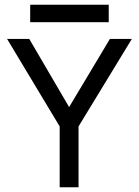

<svg xmlns="http://www.w3.org/2000/svg" viewBox="-20 -794 589 814"><path d="M108 -700V-774H441V-700ZM10 -629H104L273 -340L446 -629H539L313 -258V0H233V-258Z"/></svg>

Font: Karmilla
Style: Regular
Weight: 400
Designer: Jonathan Pinhorn
Version: Version 1.000